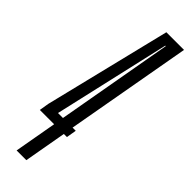

<svg xmlns="http://www.w3.org/2000/svg" viewBox="-245 -679 684 684"><g transform="rotate(45 97.0 -337.5)"><path d="M34.5 0H83.5L112 -160.5H127.5L134 -198.5H118L203 -675H114L-3 -197L-9 -160.5H63ZM44.5 -198.5 145 -638.5H147.5L69.5 -198.5Z"/></g></svg>

Font: Anybody UltraCondensed Light
Style: Italic
Weight: 300
Width: 1
Italic angle: -10°
Version: Version 1.113;gftools[0.9.25]